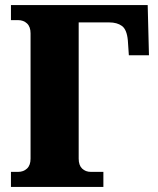

<svg xmlns="http://www.w3.org/2000/svg" viewBox="-20 -734 621 754"><path d="M23 0V-59H51Q72 -59 86 -72Q100 -85 100 -111V-603Q100 -629 86 -642Q72 -655 51 -655H23V-714H560L565 -517H486L482 -576Q478 -618 459 -632Q440 -646 409 -646H289V-111Q289 -85 302.5 -72Q316 -59 337 -59H386V0Z"/></svg>

Font: Noto Serif SemiCondensed Black
Style: Regular
Weight: 900
Width: 4
Designer: Monotype Design Team
Foundry: Monotype Imaging Inc.
Version: Version 2.014; ttfautohint (v1.8.4.7-5d5b)